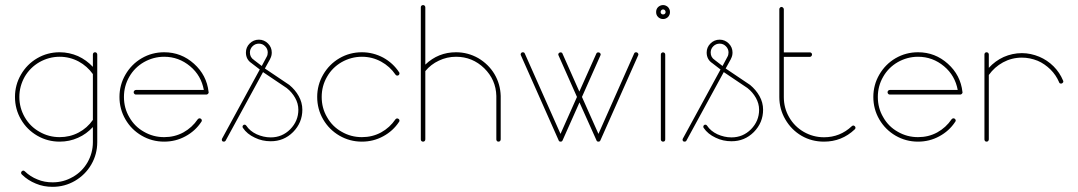

<svg xmlns="http://www.w3.org/2000/svg" viewBox="-20 -554 4215 751"><path d="M351.6 -349.6C349.1 -349.6 347.2 -348.6 345.7 -347.2C343.8 -345.2 343.3 -343.3 343.3 -340.8V-292.5C326.7 -310.1 307.6 -324.2 285.2 -334.5C262.7 -344.2 238.8 -349.6 213.4 -349.6C181.6 -349.6 152.3 -341.8 125.5 -326.2C98.6 -310.5 77.6 -289.1 62 -262.2C46.4 -235.4 38.6 -206.1 38.6 -174.8C38.6 -143.1 46.4 -113.8 62 -86.9C77.6 -60.1 98.6 -39.1 125.5 -23.4C152.3 -7.8 181.6 0 213.4 0C238.8 0 262.7 -4.9 285.2 -15.1C307.6 -24.9 326.7 -39.1 343.3 -57.1V2C343.3 30.8 335.9 57.1 322.3 81.1C308.1 105.5 289.1 124.5 264.6 138.2C240.2 152.3 214.4 159.2 186 159.2C165 159.2 145 155.8 126.5 147.9C107.9 140.6 91.3 129.9 77.1 116.2C75.2 114.3 73.2 113.3 71.3 113.3C68.8 113.3 66.9 114.3 64.9 116.2C63 118.2 62.5 120.1 62.5 122.1C62.5 124.5 63.5 126.5 65.4 128.4C81.1 144 99.6 155.8 120.1 164.1C140.6 172.9 162.6 176.8 186 176.8C217.3 176.8 246.6 168.9 273.4 153.3C299.8 137.7 321.3 116.7 336.9 89.8C352.5 63 360.4 33.7 360.4 2V-82.5V-266.6V-267.1V-267.6V-340.8C360.4 -343.3 359.4 -345.2 357.9 -347.2C356 -348.6 354 -349.6 352.1 -349.6ZM213.4 -332C239.7 -332 264.6 -325.7 287.6 -313.5C310.1 -301.3 328.6 -284.7 343.3 -264.2V-85C328.6 -64 310.1 -47.4 287.6 -35.6C264.6 -23.4 239.7 -17.6 213.4 -17.6C185.1 -17.6 158.7 -24.4 134.3 -38.6C109.9 -52.2 90.8 -71.3 76.7 -95.7C63 -119.6 55.7 -146 55.7 -174.8C55.7 -203.1 63 -229.5 76.7 -253.9C90.8 -277.8 109.9 -296.9 134.3 -311C158.7 -324.7 185.1 -332 213.4 -332Z M622.1 -349.6C590.3 -349.6 561 -341.8 534.2 -326.2C507.3 -310.5 486.3 -289.1 470.7 -262.2C455.1 -235.4 447.3 -206.1 447.3 -174.8C447.3 -143.1 455.1 -113.8 470.7 -86.9C486.3 -60.1 507.3 -39.1 534.2 -23.4C561 -7.8 590.3 0 622.1 0C651.9 0 679.7 -6.8 705.6 -21C731 -34.7 752 -53.7 767.6 -77.6C768.6 -79.1 769.5 -80.6 769.5 -82.5C769.5 -85 768.6 -86.9 766.6 -88.9C764.6 -90.3 762.7 -91.3 760.7 -91.3C757.8 -91.3 755.4 -89.8 753.4 -87.4C738.8 -65.9 720.2 -48.8 697.3 -36.1C673.8 -23.4 648.9 -17.6 622.1 -17.6C593.8 -17.6 567.4 -24.4 543 -38.6C518.6 -52.2 499.5 -71.3 485.8 -95.7C471.7 -119.6 464.8 -146 464.8 -174.8C464.8 -203.1 471.7 -229.5 485.8 -253.9C499.5 -277.8 518.6 -296.9 543 -311C567.4 -324.7 593.8 -332 622.1 -332C660.6 -332 694.3 -319.3 723.6 -294.9C752.9 -270.5 770.5 -239.3 777.3 -202.1H511.7C508.8 -202.1 506.8 -201.2 505.4 -199.2C503.4 -197.3 502.9 -195.3 502.9 -193.4C502.9 -190.9 503.4 -189 505.4 -187C506.8 -185.1 508.8 -184.1 511.7 -184.1H787.6C789.6 -184.1 791.5 -185.1 793.5 -187C795.4 -189 796.4 -190.9 796.4 -193.4H795.9V-194.3C791 -238.3 772 -274.9 738.8 -304.7C705.6 -334.5 667 -349.6 622.1 -349.6Z M992.7 -398.9C978.5 -398.9 966.3 -393.6 956.5 -383.8C946.8 -374 941.9 -362.3 941.9 -348.6C941.9 -330.6 949.2 -316.4 964.4 -306.6L964.8 -306.2L996.1 -282.2L848.6 -11.7C847.7 -10.3 847.7 -8.8 847.7 -7.3C847.7 -5.4 848.1 -3.4 849.6 -2C851.1 -0.5 853 0 855.5 0C858.4 0 860.8 -1 862.3 -3.4L1008.8 -272L1101.6 -209.5C1101.6 -209.5 1101.6 -209 1102.1 -209C1115.2 -198.7 1126 -186 1134.3 -171.4C1142.6 -156.7 1147 -141.1 1147 -124.5C1147 -95.2 1136.2 -69.8 1115.2 -48.3C1094.2 -27.3 1068.8 -16.6 1039.1 -16.6C1019.5 -16.6 1001.5 -21 983.9 -28.8C966.3 -37.1 952.6 -48.3 943.4 -62.5C941.4 -65.4 939.5 -66.4 936.5 -66.4C934.6 -66.4 932.6 -65.9 931.2 -64C929.2 -62.5 928.7 -60.5 928.7 -58.6C928.7 -56.6 929.2 -55.2 930.2 -53.7C940.9 -37.6 956.5 -24.9 976.6 -15.6C996.1 -5.9 1017.1 -1.5 1039.1 -1.5C1073.2 -1.5 1102.1 -13.2 1126.5 -37.6C1150.4 -62 1162.6 -90.8 1162.6 -125C1162.6 -143.6 1157.7 -161.6 1148.4 -178.2C1139.2 -194.8 1127 -209 1112.3 -221.2L1111.8 -221.7L1016.1 -286.1L1036.6 -323.2V-323.7C1036.6 -323.7 1037.1 -324.2 1037.1 -324.7C1041 -332 1043 -339.8 1043 -348.6C1043 -362.3 1038.1 -374 1028.3 -383.8C1018.6 -393.6 1006.3 -398.9 992.7 -398.9ZM992.7 -383.3C1002.4 -383.3 1010.3 -379.9 1017.1 -373C1023.9 -366.2 1027.3 -357.9 1027.3 -348.6C1027.3 -342.3 1025.9 -336.4 1022.9 -331.5L1003.9 -295.9L974.6 -318.4L974.1 -318.8H973.6V-319.3C962.9 -326.2 957.5 -335.9 957.5 -348.6C957.5 -357.9 960.9 -366.2 967.8 -373C974.6 -379.9 982.9 -383.3 992.7 -383.3Z M1395.5 -349.6C1363.8 -349.6 1334.5 -341.8 1307.6 -326.2C1280.8 -310.5 1259.8 -289.1 1244.1 -262.2C1228.5 -235.4 1220.7 -206.1 1220.7 -174.8C1220.7 -143.1 1228.5 -113.8 1244.1 -86.9C1259.8 -60.1 1280.8 -39.1 1307.6 -23.4C1334.5 -7.8 1363.8 0 1395.5 0C1425.3 0 1453.1 -6.8 1479 -21C1504.4 -34.7 1525.4 -53.7 1541 -77.6C1542 -78.6 1542.5 -80.1 1542.5 -82.5C1542.5 -85 1541.5 -86.9 1539.6 -88.4C1537.6 -89.8 1535.6 -90.8 1533.7 -90.8C1530.8 -90.8 1528.3 -89.4 1526.9 -87.4C1512.2 -65.9 1493.7 -48.8 1470.7 -36.1C1447.3 -23.4 1422.4 -17.6 1395.5 -17.6C1367.2 -17.6 1340.8 -24.4 1316.4 -38.6C1292 -52.2 1272.9 -71.3 1259.3 -95.7C1245.1 -119.6 1238.3 -146 1238.3 -174.8C1238.3 -203.1 1245.1 -229.5 1259.3 -253.9C1272.9 -277.8 1292 -296.9 1316.4 -311C1340.8 -324.7 1367.2 -332 1395.5 -332C1422.4 -332 1447.3 -325.7 1470.7 -313C1493.7 -300.3 1512.2 -283.7 1526.9 -262.2C1528.8 -259.3 1531.2 -258.3 1534.2 -258.3C1536.1 -258.3 1538.1 -258.8 1540 -260.7C1541.5 -262.2 1542.5 -264.2 1542.5 -267.1C1542.5 -269 1542 -270.5 1541 -271.5C1525.4 -295.4 1504.4 -314.5 1479 -328.6C1453.1 -342.3 1425.3 -349.6 1395.5 -349.6Z M1634.8 -534.2C1632.3 -534.2 1630.4 -533.2 1628.4 -531.7C1626.5 -529.8 1626 -527.8 1626 -525.4V-280.3V-279.3V-278.3V-8.8C1626 -6.3 1626.5 -4.4 1628.4 -2.4C1630.4 -0.5 1632.3 0 1634.8 0C1637.2 0 1639.2 -0.5 1641.1 -2.4C1642.6 -4.4 1643.6 -6.3 1643.6 -8.8V-275.9C1658.2 -293.5 1675.8 -307.1 1696.8 -316.9C1717.3 -326.7 1739.7 -332 1763.7 -332C1806.6 -332 1843.3 -316.9 1874 -287.1C1904.3 -257.3 1920.4 -221.2 1921.4 -178.7V-8.8C1921.4 -6.3 1921.9 -4.4 1923.8 -2.4C1925.3 -0.5 1927.2 0 1929.7 0C1932.1 0 1934.1 -0.5 1936 -2.4C1937.5 -4.4 1938.5 -6.3 1938.5 -8.8V-178.7C1937.5 -209.5 1929.7 -237.8 1914.1 -264.2C1898.4 -290.5 1877 -311 1850.6 -326.7C1823.7 -341.8 1794.9 -349.6 1763.7 -349.6C1717.3 -349.6 1677.2 -333.5 1643.6 -301.3V-525.4C1643.6 -527.8 1642.6 -529.8 1641.1 -531.7C1639.2 -533.2 1637.2 -534.2 1634.8 -534.2Z M2024.9 -349.6C2022.5 -349.6 2020.5 -348.6 2019 -347.2C2017.1 -345.2 2016.6 -343.3 2016.6 -340.8C2016.6 -339.4 2016.6 -338.4 2017.6 -337.4L2165 -5.4C2166 -1.5 2168.9 0 2172.9 0C2176.8 0 2179.2 -1.5 2180.7 -5.4L2246.6 -153.3L2313 -5.4C2314 -1.5 2316.9 0 2320.8 0C2324.7 0 2327.1 -1.5 2328.6 -5.4L2476.1 -337.4C2476.6 -338.4 2477.1 -339.4 2477.1 -340.8C2477.1 -343.3 2476.1 -345.2 2474.1 -347.2C2472.2 -348.6 2470.2 -349.6 2468.3 -349.6C2464.4 -349.6 2461.4 -347.7 2460.4 -344.7L2320.8 -30.3L2256.3 -174.8L2328.6 -337.4C2329.1 -338.4 2329.6 -339.4 2329.6 -340.8C2329.6 -343.3 2328.6 -345.2 2326.7 -346.7C2324.7 -348.6 2322.8 -349.1 2320.3 -349.1C2316.4 -349.1 2314 -347.7 2312.5 -344.2L2246.1 -195.8L2180.2 -344.2C2179.2 -347.7 2176.3 -349.1 2172.4 -349.1C2170.4 -349.1 2168.5 -348.6 2166.5 -346.7C2164.6 -345.2 2163.6 -343.3 2163.6 -340.8C2163.6 -339.4 2164.1 -338.4 2164.6 -337.4L2236.8 -174.8L2172.4 -30.3L2032.7 -344.7C2031.7 -347.7 2028.8 -349.6 2024.9 -349.6Z M2573.7 -534.2C2565.9 -534.2 2559.6 -531.2 2554.2 -526.4C2548.8 -521 2546.4 -514.6 2546.4 -506.8C2546.4 -499 2548.8 -492.7 2554.2 -487.3C2559.6 -482.4 2565.9 -479.5 2573.7 -479.5C2581.1 -479.5 2587.4 -482.4 2592.8 -487.3C2597.7 -492.7 2600.6 -499 2600.6 -506.8C2600.6 -514.6 2597.7 -521 2592.8 -526.4C2587.4 -531.2 2581.1 -534.2 2573.7 -534.2ZM2573.7 -517.1C2576.7 -517.1 2578.6 -516.1 2580.6 -514.2C2582.5 -512.2 2583.5 -509.8 2583.5 -506.8C2583.5 -503.9 2582.5 -502 2580.6 -500C2578.6 -498 2576.7 -497.6 2573.7 -497.6C2570.8 -497.6 2568.8 -498 2566.9 -500C2564.9 -502 2564 -503.9 2564 -506.8C2564 -509.8 2564.9 -512.2 2566.9 -514.2C2568.8 -516.1 2570.8 -517.1 2573.7 -517.1ZM2573.2 -349.1C2570.8 -349.1 2568.8 -348.6 2567.4 -346.7C2565.4 -345.2 2564.9 -343.3 2564.9 -340.3V-8.3C2564.9 -6.3 2565.4 -4.4 2567.4 -2.4C2569.3 -0.5 2571.3 0 2573.7 0C2575.7 0 2577.6 -0.5 2579.6 -2C2581.1 -3.9 2582 -5.9 2582 -8.3V-340.3C2582 -343.3 2581.1 -345.2 2579.6 -346.7C2577.6 -348.6 2575.7 -349.1 2573.7 -349.1Z M2794.9 -398.9C2780.8 -398.9 2768.6 -393.6 2758.8 -383.8C2749 -374 2744.1 -362.3 2744.1 -348.6C2744.1 -330.6 2751.5 -316.4 2766.6 -306.6L2767.1 -306.2L2798.3 -282.2L2650.9 -11.7C2649.9 -10.3 2649.9 -8.8 2649.9 -7.3C2649.9 -5.4 2650.4 -3.4 2651.9 -2C2653.3 -0.5 2655.3 0 2657.7 0C2660.6 0 2663.1 -1 2664.6 -3.4L2811 -272L2903.8 -209.5C2903.8 -209.5 2903.8 -209 2904.3 -209C2917.5 -198.7 2928.2 -186 2936.5 -171.4C2944.8 -156.7 2949.2 -141.1 2949.2 -124.5C2949.2 -95.2 2938.5 -69.8 2917.5 -48.3C2896.5 -27.3 2871.1 -16.6 2841.3 -16.6C2821.8 -16.6 2803.7 -21 2786.1 -28.8C2768.6 -37.1 2754.9 -48.3 2745.6 -62.5C2743.7 -65.4 2741.7 -66.4 2738.8 -66.4C2736.8 -66.4 2734.9 -65.9 2733.4 -64C2731.4 -62.5 2731 -60.5 2731 -58.6C2731 -56.6 2731.4 -55.2 2732.4 -53.7C2743.2 -37.6 2758.8 -24.9 2778.8 -15.6C2798.3 -5.9 2819.3 -1.5 2841.3 -1.5C2875.5 -1.5 2904.3 -13.2 2928.7 -37.6C2952.6 -62 2964.8 -90.8 2964.8 -125C2964.8 -143.6 2960 -161.6 2950.7 -178.2C2941.4 -194.8 2929.2 -209 2914.6 -221.2L2914.1 -221.7L2818.4 -286.1L2838.9 -323.2V-323.7C2838.9 -323.7 2839.4 -324.2 2839.4 -324.7C2843.3 -332 2845.2 -339.8 2845.2 -348.6C2845.2 -362.3 2840.3 -374 2830.6 -383.8C2820.8 -393.6 2808.6 -398.9 2794.9 -398.9ZM2794.9 -383.3C2804.7 -383.3 2812.5 -379.9 2819.3 -373C2826.2 -366.2 2829.6 -357.9 2829.6 -348.6C2829.6 -342.3 2828.1 -336.4 2825.2 -331.5L2806.2 -295.9L2776.9 -318.4L2776.4 -318.8H2775.9V-319.3C2765.1 -326.2 2759.8 -335.9 2759.8 -348.6C2759.8 -357.9 2763.2 -366.2 2770 -373C2776.9 -379.9 2785.2 -383.3 2794.9 -383.3Z M3036.6 -526.9C3034.2 -526.9 3032.2 -525.9 3030.8 -523.9C3028.8 -522 3028.3 -520 3028.3 -518.1V-341.8V-340.3V-339.4V-174.3C3028.3 -143.1 3036.1 -113.8 3051.8 -86.9C3067.4 -60.1 3088.4 -38.6 3115.2 -22.9C3142.1 -7.3 3171.4 0 3203.1 0C3249 0 3289.1 -15.6 3323.2 -47.9C3325.2 -49.8 3326.2 -51.8 3326.2 -54.2C3326.2 -56.6 3325.2 -58.6 3323.2 -60.5C3321.3 -62.5 3319.3 -63 3317.4 -63C3315.4 -63 3313.5 -62 3311.5 -60.1C3281.2 -31.7 3245.1 -17.1 3203.1 -17.1C3174.3 -17.1 3147.9 -24.4 3124 -38.1C3099.6 -52.2 3080.6 -71.3 3066.9 -95.2C3052.7 -119.6 3045.9 -146 3045.9 -174.3V-331.5H3147.9C3149.9 -331.5 3151.9 -332.5 3153.8 -334.5C3155.3 -336.4 3156.2 -338.4 3156.2 -340.8C3156.2 -343.3 3155.3 -345.2 3153.8 -346.7C3151.9 -348.6 3149.9 -349.1 3147.9 -349.1H3045.9V-518.1C3045.9 -520 3044.9 -522 3043 -523.9C3041 -525.9 3039.1 -526.9 3036.6 -526.9Z M3570.8 -349.6C3539.1 -349.6 3509.8 -341.8 3482.9 -326.2C3456.1 -310.5 3435.1 -289.1 3419.4 -262.2C3403.8 -235.4 3396 -206.1 3396 -174.8C3396 -143.1 3403.8 -113.8 3419.4 -86.9C3435.1 -60.1 3456.1 -39.1 3482.9 -23.4C3509.8 -7.8 3539.1 0 3570.8 0C3600.6 0 3628.4 -6.8 3654.3 -21C3679.7 -34.7 3700.7 -53.7 3716.3 -77.6C3717.3 -79.1 3718.3 -80.6 3718.3 -82.5C3718.3 -85 3717.3 -86.9 3715.3 -88.9C3713.4 -90.3 3711.4 -91.3 3709.5 -91.3C3706.5 -91.3 3704.1 -89.8 3702.1 -87.4C3687.5 -65.9 3668.9 -48.8 3646 -36.1C3622.6 -23.4 3597.7 -17.6 3570.8 -17.6C3542.5 -17.6 3516.1 -24.4 3491.7 -38.6C3467.3 -52.2 3448.2 -71.3 3434.6 -95.7C3420.4 -119.6 3413.6 -146 3413.6 -174.8C3413.6 -203.1 3420.4 -229.5 3434.6 -253.9C3448.2 -277.8 3467.3 -296.9 3491.7 -311C3516.1 -324.7 3542.5 -332 3570.8 -332C3609.4 -332 3643.1 -319.3 3672.4 -294.9C3701.7 -270.5 3719.2 -239.3 3726.1 -202.1H3460.4C3457.5 -202.1 3455.6 -201.2 3454.1 -199.2C3452.1 -197.3 3451.7 -195.3 3451.7 -193.4C3451.7 -190.9 3452.1 -189 3454.1 -187C3455.6 -185.1 3457.5 -184.1 3460.4 -184.1H3736.3C3738.3 -184.1 3740.2 -185.1 3742.2 -187C3744.1 -189 3745.1 -190.9 3745.1 -193.4H3744.6V-194.3C3739.7 -238.3 3720.7 -274.9 3687.5 -304.7C3654.3 -334.5 3615.7 -349.6 3570.8 -349.6Z M3838.9 -349.6C3836.4 -349.6 3834.5 -348.6 3833 -347.2C3831.1 -345.2 3830.6 -343.3 3830.6 -341.3V-340.8V-264.6V-263.2V-262.2V-8.8C3830.6 -6.3 3831.1 -4.4 3833 -2.4C3834.5 -0.5 3836.4 0 3838.9 0C3841.3 0 3843.3 -0.5 3845.2 -2.4C3846.7 -4.4 3847.7 -6.3 3847.7 -8.8V-260.7C3862.3 -281.2 3880.9 -297.9 3903.3 -310.1C3925.8 -322.3 3950.7 -328.6 3977.1 -328.6C3998.5 -328.6 4019 -324.2 4038.6 -316.4C4057.1 -308.6 4073.7 -296.9 4088.9 -282.2C4103.5 -267.6 4114.7 -251 4122.6 -232.4C4123.5 -228.5 4126.5 -227.1 4130.4 -227.1C4132.3 -227.1 4134.3 -227.5 4136.2 -229.5C4138.2 -231 4139.2 -232.9 4139.2 -235.4C4139.2 -236.8 4138.7 -237.8 4138.2 -238.8C4129.4 -259.8 4117.2 -278.3 4101.1 -294.4C4084.5 -311 4065.9 -323.2 4045.4 -332C4022.9 -341.3 4000 -346.2 3977.1 -346.2C3951.7 -346.2 3928.2 -340.8 3905.8 -331.1C3883.3 -320.8 3864.3 -306.6 3847.7 -288.6V-340.8V-341.3C3847.7 -343.3 3846.7 -345.2 3845.2 -347.2C3843.3 -348.6 3841.3 -349.6 3838.9 -349.6Z"/></svg>

Font: Mill
Style: Thin
Weight: 100
Version: Version 001.000